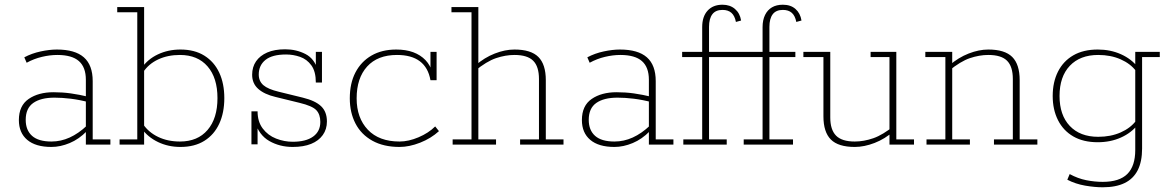

<svg xmlns="http://www.w3.org/2000/svg" viewBox="-20 -613 4966 814"><path d="M198 10Q131 10 95.5 -20Q60 -50 60 -104Q60 -165 101.5 -193.5Q143 -222 207 -222Q245 -222 280.5 -217Q316 -212 358 -202L344 -195V-275Q344 -328 314.5 -354Q285 -380 223 -380Q192 -380 158 -372Q124 -364 93 -347L83 -370Q115 -387 152.5 -395Q190 -403 221 -403Q298 -403 335.5 -370Q373 -337 373 -269V-22H448V0H344V-59L348 -57Q315 -23 275.5 -6.5Q236 10 198 10ZM198 -13Q238 -13 275.5 -30Q313 -47 349 -81L344 -68V-190L359 -179Q317 -190 280 -194.5Q243 -199 211 -199Q153 -199 121 -176.5Q89 -154 89 -105Q89 -61 116 -37Q143 -13 198 -13Z M745 10Q693 10 649.5 -11Q606 -32 580 -69L591 -64V0H487V-22H562V-561H477V-583H591V-332L580 -324Q606 -362 649.5 -382.5Q693 -403 745 -403Q805 -403 846.5 -377Q888 -351 909.5 -305Q931 -259 931 -197Q931 -135 909.5 -88.5Q888 -42 846.5 -16Q805 10 745 10ZM743 -13Q818 -13 860 -62Q902 -111 902 -197Q902 -283 860 -331.5Q818 -380 743 -380Q691 -380 650.5 -361Q610 -342 587 -307L591 -325V-73L587 -86Q610 -52 650.5 -32.5Q691 -13 743 -13Z M1221 10Q1166 10 1122 -15Q1078 -40 1060 -98L1072 -105V-1H1046V-141H1072Q1072 -97 1094 -68Q1116 -39 1150.5 -25.5Q1185 -12 1221 -12Q1277 -12 1307.5 -34Q1338 -56 1338 -96Q1338 -128 1321 -146Q1304 -164 1250 -177L1148 -202Q1101 -213 1075 -236Q1049 -259 1049 -296Q1049 -329 1065.5 -353Q1082 -377 1113 -390.5Q1144 -404 1189 -404Q1236 -404 1275 -384Q1314 -364 1328 -314L1319 -309V-393H1345V-263H1319Q1319 -310 1300 -336Q1281 -362 1252 -372Q1223 -382 1193 -382Q1134 -382 1105.5 -359Q1077 -336 1077 -297Q1077 -269 1096.5 -252Q1116 -235 1162 -224L1264 -199Q1317 -186 1341.5 -162.5Q1366 -139 1366 -98Q1366 -65 1348.5 -40.5Q1331 -16 1299 -3Q1267 10 1221 10Z M1674 10Q1606 10 1558.5 -16.5Q1511 -43 1487 -89.5Q1463 -136 1463 -196Q1463 -260 1487 -306Q1511 -352 1555 -377.5Q1599 -403 1660 -403Q1701 -403 1732 -391.5Q1763 -380 1784 -358Q1805 -336 1814 -303L1805 -301V-393H1831V-273H1805Q1786 -380 1663 -380Q1581 -380 1536.5 -331Q1492 -282 1492 -196Q1492 -113 1539.5 -63Q1587 -13 1674 -13Q1712 -13 1754.5 -31Q1797 -49 1825 -77L1841 -57Q1807 -26 1761 -8Q1715 10 1674 10Z M1899 0V-22H1979V-561H1894V-583H2008V-341L1996 -336Q2034 -369 2077.5 -386Q2121 -403 2161 -403Q2231 -403 2262.5 -371.5Q2294 -340 2294 -273V-22H2369V0H2185V-22H2265V-278Q2265 -331 2240.5 -355.5Q2216 -380 2161 -380Q2123 -380 2083 -366.5Q2043 -353 1993 -312L2008 -335V-22H2083V0Z M2585 10Q2518 10 2482.5 -20Q2447 -50 2447 -104Q2447 -165 2488.5 -193.5Q2530 -222 2594 -222Q2632 -222 2667.5 -217Q2703 -212 2745 -202L2731 -195V-275Q2731 -328 2701.5 -354Q2672 -380 2610 -380Q2579 -380 2545 -372Q2511 -364 2480 -347L2470 -370Q2502 -387 2539.5 -395Q2577 -403 2608 -403Q2685 -403 2722.5 -370Q2760 -337 2760 -269V-22H2835V0H2731V-59L2735 -57Q2702 -23 2662.5 -6.5Q2623 10 2585 10ZM2585 -13Q2625 -13 2662.5 -30Q2700 -47 2736 -81L2731 -68V-190L2746 -179Q2704 -190 2667 -194.5Q2630 -199 2598 -199Q2540 -199 2508 -176.5Q2476 -154 2476 -105Q2476 -61 2503 -37Q2530 -13 2585 -13Z M2877 0V-22H2957V-371H2872V-393H2957V-498Q2957 -543 2980 -568Q3003 -593 3043 -593Q3075 -593 3096 -575Q3117 -557 3122 -526L3100 -520Q3095 -546 3081 -558.5Q3067 -571 3043 -571Q3014 -571 3000 -552.5Q2986 -534 2986 -499V-393H3213V-498Q3213 -528 3223.5 -549.5Q3234 -571 3253 -582Q3272 -593 3299 -593Q3332 -593 3352.5 -575Q3373 -557 3378 -526L3356 -520Q3351 -546 3337 -558.5Q3323 -571 3299 -571Q3270 -571 3256 -552.5Q3242 -534 3242 -499V-393H3352V-371H3242V-22H3342V0H3133V-22H3213V-371H2986V-22H3061V0Z M3604 10Q3534 10 3502.5 -21.5Q3471 -53 3471 -120V-371H3386V-393H3500V-115Q3500 -63 3524.5 -38Q3549 -13 3604 -13Q3642 -13 3682.5 -27Q3723 -41 3772 -81L3751 -59V-371H3671V-393H3780V-22H3855V0H3751V-52L3769 -57Q3732 -24 3688 -7Q3644 10 3604 10Z M3908 0V-22H3988V-371H3903V-393H4017V-341L4005 -336Q4043 -369 4086.5 -386Q4130 -403 4170 -403Q4240 -403 4271.5 -371.5Q4303 -340 4303 -273V-22H4378V0H4194V-22H4274V-278Q4274 -331 4249.5 -355.5Q4225 -380 4170 -380Q4132 -380 4092 -366.5Q4052 -353 4002 -312L4017 -335V-22H4092V0Z M4655 181Q4621 181 4580.5 174Q4540 167 4505 149L4515 125Q4550 144 4585.5 151Q4621 158 4655 158Q4726 158 4759.5 124.5Q4793 91 4793 23V-77L4804 -85Q4777 -50 4732.5 -30Q4688 -10 4634 -10Q4573 -10 4530.5 -34.5Q4488 -59 4465.5 -103.5Q4443 -148 4443 -206Q4443 -265 4465.5 -309.5Q4488 -354 4530.5 -378.5Q4573 -403 4634 -403Q4688 -403 4732.5 -383Q4777 -363 4804 -328L4793 -332V-393H4897V-371H4822V17Q4822 72 4803.5 108.5Q4785 145 4748 163Q4711 181 4655 181ZM4636 -33Q4689 -33 4731 -51.5Q4773 -70 4797 -102L4793 -84V-325L4797 -311Q4773 -343 4731 -361.5Q4689 -380 4636 -380Q4559 -380 4515.5 -334Q4472 -288 4472 -206Q4472 -125 4515.5 -79Q4559 -33 4636 -33Z"/></svg>

Font: Rokkitt Thin
Style: Regular
Weight: 250
Version: Version 3.103